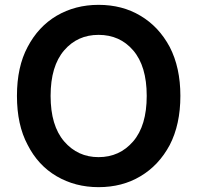

<svg xmlns="http://www.w3.org/2000/svg" viewBox="-20 -760 815 793"><path d="M681 -161Q636 -77 560 -32Q485 13 387 13Q291 13 214 -32Q137 -77 94 -162Q50 -244 50 -364Q50 -484 94 -566Q138 -650 214 -695Q291 -740 387 -740Q485 -740 560 -695Q636 -650 681 -566Q725 -481 725 -364Q725 -246 681 -161ZM530 -552Q475 -616 387 -616Q300 -616 245 -552Q189 -487 189 -364Q189 -241 245 -176Q301 -111 387 -111Q474 -111 530 -176Q586 -241 586 -364Q586 -487 530 -552Z"/></svg>

Font: Sinter Bold
Style: Regular
Weight: 700
Foundry: Adobe & rsms
Version: Version 1.000